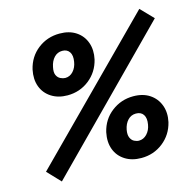

<svg xmlns="http://www.w3.org/2000/svg" viewBox="-96 -726 852 839"><g transform="rotate(-15 330.0 -306.5)"><path d="M83 14 27 -45 605 -627 660 -570ZM446 5Q403 5 372.5 -14.5Q342 -34 329.5 -67.5Q317 -101 326 -144Q339 -199 382 -232Q425 -265 480 -265Q524 -265 554 -245Q584 -225 596.5 -191Q609 -157 600 -116Q587 -62 544.5 -28.5Q502 5 446 5ZM455 -71Q476 -71 491.5 -87.5Q507 -104 511 -129Q516 -157 505.5 -173Q495 -189 472 -189Q450 -189 435 -173Q420 -157 415 -131Q411 -109 417 -95.5Q423 -82 434 -76.5Q445 -71 455 -71ZM205 -343Q163 -343 132.5 -362.5Q102 -382 89.5 -415.5Q77 -449 86 -492Q99 -547 141.5 -580Q184 -613 240 -613Q284 -613 314 -593Q344 -573 356 -539Q368 -505 359 -464Q346 -410 303.5 -376.5Q261 -343 205 -343ZM215 -419Q236 -419 251 -435.5Q266 -452 270 -477Q275 -505 264.5 -521Q254 -537 232 -537Q210 -537 195 -521Q180 -505 175 -479Q170 -456 176 -443Q182 -430 193.5 -424.5Q205 -419 215 -419Z"/></g></svg>

Font: Ysabeau ExtraBold
Style: Italic
Weight: 800
Italic angle: -12°
Designer: Christian Thalmann (Catharsis Fonts)
Version: Version 2.002